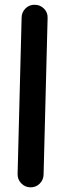

<svg xmlns="http://www.w3.org/2000/svg" viewBox="-20 -740 272 815"><path d="M108.9 55.2Q85.9 54.7 70.1 38.1Q54.2 21.5 54.7 -1.5L71.8 -666Q72.3 -689 88.9 -704.8Q105.5 -720.7 128.4 -719.7Q151.4 -719.2 167.2 -702.9Q183.1 -686.5 182.1 -663.6L165 1Q164.6 23.9 148.2 39.8Q131.8 55.7 108.9 55.2Z"/></svg>

Font: Mikhak-DS2-FD SemiBold
Style: Regular
Weight: 600
Designer: Amin Abedi
Version: Version 3.2